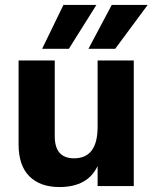

<svg xmlns="http://www.w3.org/2000/svg" viewBox="-20 -751 620 775"><path d="M258 -554H150L236 -731H369ZM445 -554H337L431 -731H576ZM520 0H374V-81Q334 4 220 4Q142 4 98.5 -39.5Q55 -83 55 -168V-507H201V-201Q201 -112 279 -112Q374 -112 374 -239V-507H520Z"/></svg>

Font: Hind Colombo
Style: Bold
Weight: 700
Designer: Jyotish Sonowal, Aditi Pimprikar
Foundry: Indian Type Foundry
Version: Version 1.000;PS 1.0;hotconv 1.0.86;makeotf.lib2.5.63406; tt